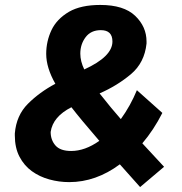

<svg xmlns="http://www.w3.org/2000/svg" viewBox="-20 -729 735 777"><path d="M547 28 465 -64Q368 8 260 8Q219 8 179.8 -2.8Q140.5 -13.5 109 -36.2Q77.5 -59 58.8 -95Q40 -131 40 -181V-189Q46 -262 93 -309Q140 -356 204 -390Q167 -455 167 -511Q167 -561.5 188.2 -606.8Q209.5 -652 259.5 -681.5Q307.5 -709 386 -709Q481 -709 527 -665Q573 -621 573 -561V-553Q565 -475 509.5 -428.5Q454 -382 383 -351Q431 -290 469 -247Q508 -301 534 -364L637 -272Q602 -203 556 -149L644 -54ZM321 -448Q435 -500 435 -561Q435 -607 388 -607Q348 -607 326.5 -578.5Q305 -550 305 -512Q305 -481 321 -448ZM268 -118Q324 -118 382 -159Q306 -247 269 -295Q194 -257 185 -195Q185 -162.5 204.5 -140.2Q224 -118 268 -118Z"/></svg>

Font: Argentum Sans
Style: Bold Italic
Weight: 700
Italic angle: -11°
Designer: Julieta Ulanovsky (font), Cristiano Sobral (main changes and remaster)
Foundry: Julieta Ulanovsky (font), Cristiano Sobral (main changes and remaster)
Version: Version 2.007;June 15, 2022;FontCreator 14.0.0.2814 64-bit; 